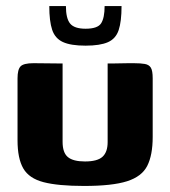

<svg xmlns="http://www.w3.org/2000/svg" viewBox="-20 -609 563 635"><path d="M187 -399V-140Q187 -104 204.5 -89.5Q222 -75 261 -75Q302 -75 319 -90.5Q336 -106 336 -139V-399Q337 -399 349 -399Q361 -399 376.5 -399.5Q392 -400 405.5 -400Q419 -400 422 -400Q445 -400 459 -397.5Q473 -395 479 -385Q485 -375 485 -350V-156Q485 -96 467 -60.5Q449 -25 400 -9.5Q351 6 258 6Q172 6 124 -6.5Q76 -19 57 -52Q38 -85 38 -145V-350Q38 -379 48 -389.5Q58 -400 91 -400Q115 -400 139 -399.5Q163 -399 187 -399ZM263 -458Q214 -458 188 -470Q162 -482 152.5 -510.5Q143 -539 143 -589H198Q198 -548 212 -531Q226 -514 263 -514Q303 -514 314.5 -532Q326 -550 326 -589H382Q382 -538 372.5 -509.5Q363 -481 337 -469.5Q311 -458 263 -458Z"/></svg>

Font: r_Genos
Style: Bold
Weight: 700
Designer: Robert E. Leuschke
Foundry: Robert E. Leuschke
Version: Version 2.000;June 29, 2024;FontCreator 14.0.0.2814 32-bit